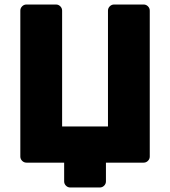

<svg xmlns="http://www.w3.org/2000/svg" viewBox="-20 -720 753 850"><path d="M449 83Q449 94 441 102Q433 110 422 110H291Q280 110 272 102Q264 94 264 83V0H97Q86 0 78 -8Q70 -16 70 -27V-673Q70 -684 78 -692Q86 -700 97 -700H228Q239 -700 247 -692Q255 -684 255 -673V-160H458V-673Q458 -684 466 -692Q474 -700 485 -700H616Q627 -700 635 -692Q643 -684 643 -673V-27Q643 -16 635 -8Q627 0 616 0H449Z"/></svg>

Font: Hezaedrus
Style: Bold
Weight: 700
Designer: Hubert & Fischer
Foundry: Hubert & Fischer
Version: Version 1.10;September 3, 2019;FontCreator 11.5.0.2425 64-bi